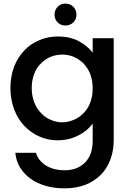

<svg xmlns="http://www.w3.org/2000/svg" viewBox="-20 -760 718 1052"><path d="M37.1 -277.8Q37.1 -340.8 57.1 -394Q76.2 -444.8 112.8 -482.9Q147 -520 195.8 -540Q242.7 -560.1 296.9 -560.1Q364.7 -560.1 414.1 -533.2Q461.4 -506.8 487.8 -471.2V-550.8H603V8.8Q603 64.5 585 113.8Q565.9 164.1 533.2 196.8Q497.1 232.9 449.2 252Q397.5 272 334 272Q278.3 272 231.9 258.8Q183.6 245.1 148.9 220.2Q113.3 194.8 90.8 159.2Q68.4 123.5 64 77.1H176.8Q189.5 119.6 231.9 147Q273.9 172.9 334 172.9Q367.7 172.9 395 163.1Q421.4 153.3 443.8 132.8Q465.8 110.8 477.1 81.1Q487.8 47.9 487.8 8.8V-83Q474.6 -64.5 456.1 -48.8Q434.1 -30.3 413.1 -20Q387.7 -6.3 359.9 1Q327.6 8.8 296.9 8.8Q241.2 8.8 195.8 -12.2Q147 -33.7 112.8 -70.8Q77.6 -107.4 57.1 -162.1Q37.1 -215.3 37.1 -277.8ZM153.8 -277.8Q153.8 -235.4 168 -198.2Q181.2 -164.1 206.1 -139.2Q229 -114.7 258.8 -103Q289.1 -89.8 320.8 -89.8Q352.5 -89.8 382.8 -103Q412.6 -114.7 437 -139.2Q461.4 -163.6 474.1 -196.8Q487.8 -232.4 487.8 -275.9Q487.8 -319.3 474.1 -355Q461.9 -386.2 437 -413.1Q412.6 -436 382.8 -449.2Q353 -460.9 320.8 -460.9Q289.1 -460.9 258.8 -449.2Q230 -438 206.1 -414.1Q180.7 -390.1 168 -356.9Q153.8 -319.8 153.8 -277.8ZM278.8 -680.2Q278.8 -704.6 295.9 -723.1Q313 -740.2 338.9 -740.2Q363.3 -740.2 381.8 -723.1Q398.9 -704.6 398.9 -680.2Q398.9 -654.3 381.8 -637.2Q363.3 -620.1 338.9 -620.1Q313 -620.1 295.9 -637.2Q278.8 -654.3 278.8 -680.2Z"/></svg>

Font: PoppinsZ Medium
Style: Regular
Weight: 500
Designer: Ninad Kale (Devanagari), Jonny Pinhorn (Latin)
Foundry: Indian Type Foundry
Version: Version 3.002;FEAKit 1.0